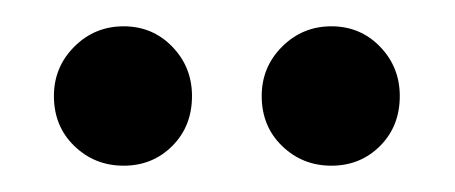

<svg xmlns="http://www.w3.org/2000/svg" viewBox="-20 -731 346 146"><path d="M74 -605Q52 -605 36.5 -620Q21 -635 21 -658Q21 -680 36.5 -695.5Q52 -711 74 -711Q96 -711 111 -695.5Q126 -680 126 -658Q126 -635 111 -620Q96 -605 74 -605ZM232 -605Q210 -605 194.5 -620Q179 -635 179 -658Q179 -680 194.5 -695.5Q210 -711 232 -711Q254 -711 269 -695.5Q284 -680 284 -658Q284 -635 269 -620Q254 -605 232 -605Z"/></svg>

Font: Medium
Style: Regular
Weight: 500
Designer: Fernando Haro
Foundry: deFharo
Version: Version 1.787